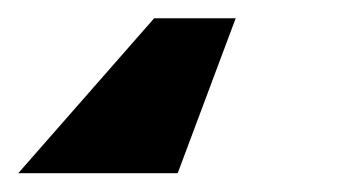

<svg xmlns="http://www.w3.org/2000/svg" viewBox="-49 36 380 207"><path d="M205.1 55.7 142.6 222.7H-29.3L117.2 55.7Z"/></svg>

Font: Inter 16pt Black
Style: Italic
Weight: 900
Italic angle: -9.3988°
Version: Version 4.001;git-66647c0bb